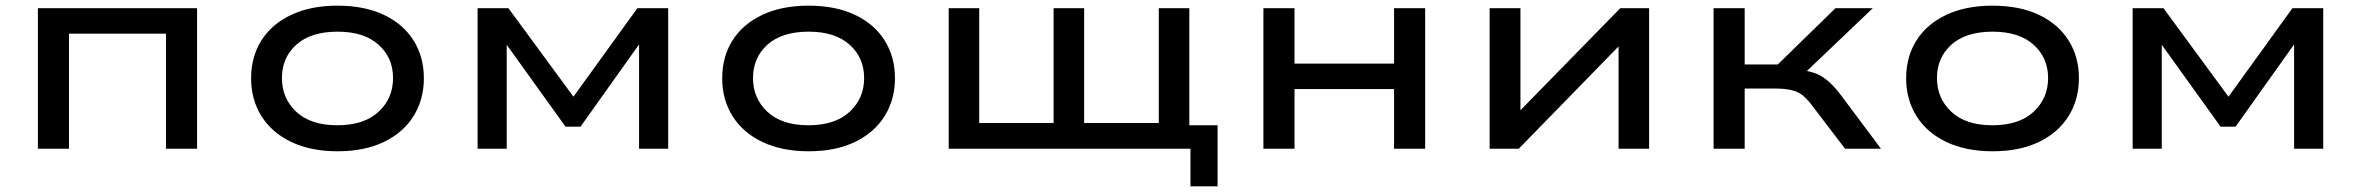

<svg xmlns="http://www.w3.org/2000/svg" viewBox="-20 -526 8350 679"><path d="M114 0V-497H677V0H567V-407H224V0Z M1174 9Q1079 9 1010 -24Q941 -57 904.5 -115.5Q868 -174 868 -249Q868 -325 904.5 -383Q941 -441 1010 -473.5Q1079 -506 1173 -506Q1269 -506 1337.5 -473.5Q1406 -441 1442.5 -383Q1479 -325 1479 -249Q1479 -174 1442.5 -115.5Q1406 -57 1337.5 -24Q1269 9 1174 9ZM1173 -83Q1267 -83 1318.5 -130.5Q1370 -178 1370 -250Q1370 -322 1318.5 -368Q1267 -414 1174 -414Q1079 -414 1028 -368Q977 -322 977 -250Q977 -178 1028 -130.5Q1079 -83 1173 -83Z M1669 0V-497H1778L2008 -184L2234 -497H2343V0H2240V-369L2033 -78H1980L1771 -369H1772V0Z M2840 9Q2745 9 2676 -24Q2607 -57 2570.5 -115.5Q2534 -174 2534 -249Q2534 -325 2570.5 -383Q2607 -441 2676 -473.5Q2745 -506 2839 -506Q2935 -506 3003.5 -473.5Q3072 -441 3108.5 -383Q3145 -325 3145 -249Q3145 -174 3108.5 -115.5Q3072 -57 3003.5 -24Q2935 9 2840 9ZM2839 -83Q2933 -83 2984.5 -130.5Q3036 -178 3036 -250Q3036 -322 2984.5 -368Q2933 -414 2840 -414Q2745 -414 2694 -368Q2643 -322 2643 -250Q2643 -178 2694 -130.5Q2745 -83 2839 -83Z M4190 133V0H3335V-497H3443V-91H3706V-497H3814V-91H4078V-497H4186V-83H4286V133Z M4448 0V-497H4558V-301H4910V-497H5020V0H4910V-211H4558V0Z M5248 0V-497H5357V-129H5350L5710 -497H5812V0H5704V-369H5711L5351 0Z M6040 0V-497H6150V-298H6267L6471 -497H6603L6346 -252L6332 -280Q6369 -277 6393.5 -269Q6418 -261 6440 -243.5Q6462 -226 6487 -194L6632 0H6505L6386 -156Q6369 -178 6353.5 -190Q6338 -202 6314.5 -207.5Q6291 -213 6252 -213H6150V0Z M7027 9Q6932 9 6863 -24Q6794 -57 6757.5 -115.5Q6721 -174 6721 -249Q6721 -325 6757.5 -383Q6794 -441 6863 -473.5Q6932 -506 7026 -506Q7122 -506 7190.5 -473.5Q7259 -441 7295.5 -383Q7332 -325 7332 -249Q7332 -174 7295.5 -115.5Q7259 -57 7190.5 -24Q7122 9 7027 9ZM7026 -83Q7120 -83 7171.5 -130.5Q7223 -178 7223 -250Q7223 -322 7171.5 -368Q7120 -414 7027 -414Q6932 -414 6881 -368Q6830 -322 6830 -250Q6830 -178 6881 -130.5Q6932 -83 7026 -83Z M7522 0V-497H7631L7861 -184L8087 -497H8196V0H8093V-369L7886 -78H7833L7624 -369H7625V0Z"/></svg>

Font: Nunito Sans 7pt Expanded Medium
Style: Regular
Weight: 500
Width: 7
Designer: Vernon Adams
Foundry: Vernon Adams
Version: Version 3.101;gftools[0.9.27]